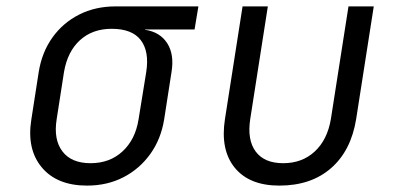

<svg xmlns="http://www.w3.org/2000/svg" viewBox="-20 -570 1240 600"><path d="M252 10Q158 10 110.5 -47Q63 -104 78 -197L101 -345Q111 -407 144 -453Q177 -499 227.5 -524.5Q278 -550 341 -550H600L588 -478H433V-477Q480 -470 502.5 -435Q525 -400 516 -345L493 -197Q483 -135 449.5 -88.5Q416 -42 365.5 -16Q315 10 252 10ZM263 -60Q323 -60 363 -97Q403 -134 413 -197L437 -345Q447 -409 420 -444.5Q393 -480 329 -480Q269 -480 230 -444.5Q191 -409 180 -345L157 -197Q147 -134 175 -97Q203 -60 263 -60Z M853 10Q759 10 713.5 -46Q668 -102 683 -198L738 -550H817L762 -198Q752 -133 779 -96.5Q806 -60 865 -60Q924 -60 963.5 -96.5Q1003 -133 1014 -198L1069 -550H1148L1093 -198Q1077 -99 1014.5 -44.5Q952 10 853 10Z"/></svg>

Font: JetBrains Mono NL Light
Style: Italic
Weight: 300
Italic angle: -9°
Designer: Philipp Nurullin, Konstantin Bulenkov
Foundry: JetBrains
Version: Version 2.304; ttfautohint (v1.8.4.7-5d5b)